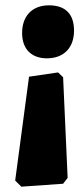

<svg xmlns="http://www.w3.org/2000/svg" viewBox="-20 -504 314 721"><path d="M156 -285C220 -285 258 -325 258 -389C258 -451 226 -484 164 -484C100 -484 63 -443 63 -380C63 -321 97 -285 156 -285ZM37 174 60 197 217 186 234 164 217 -214 198 -232 89 -216Z"/></svg>

Font: Luna Sans Black
Style: Regular
Weight: 900
Designer: Juan Pablo del Peral
Foundry: Huerta Tipografica
Version: Version 2.001; ttfautohint (v1.5)